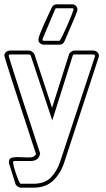

<svg xmlns="http://www.w3.org/2000/svg" viewBox="-27 -711 490 885"><path d="M107 -478Q114 -478 122 -472Q130 -466 132 -460L213 -214L291 -460Q293 -467 301 -472.5Q309 -478 316 -478H402Q413 -478 421 -471Q429 -464 429 -453Q429 -450 427 -444V-445L269 38Q252 89 218 121.5Q184 154 127 154H69Q62 154 54 148.5Q46 143 44 136L16 46V47Q14 44 14 37Q14 18 31 15Q48 12 69.5 13.5Q91 15 111.5 14.5Q132 14 139 -1Q136 -10 124 -46.5Q112 -83 96 -132.5Q80 -182 61.5 -238Q43 -294 28 -341Q13 -388 3 -420Q-7 -452 -7 -454Q-7 -465 1 -471.5Q9 -478 20 -478ZM20 -460Q13 -460 13 -453Q13 -451 23 -420Q33 -389 48 -341.5Q63 -294 81 -239Q99 -184 115.5 -134.5Q132 -85 143.5 -48.5Q155 -12 158 -4Q152 31 115 31H41Q33 31 33 38Q33 41 37 57Q41 73 47 90.5Q53 108 59 122Q65 136 69 136H127Q179 136 207.5 107Q236 78 251 32L411 -452Q411 -460 402 -460H316Q309 -460 308 -454L214 -156L115 -454Q113 -460 107 -460ZM234 -691H306Q317 -691 323.5 -683.5Q330 -676 330 -666Q330 -661 321.5 -640.5Q313 -620 302.5 -595.5Q292 -571 282.5 -549Q273 -527 270 -520Q263 -505 247 -505H176Q165 -505 157.5 -511.5Q150 -518 150 -529Q150 -536 158 -556.5Q166 -577 176.5 -600.5Q187 -624 197 -645Q207 -666 211 -675Q218 -691 234 -691ZM169 -528Q169 -523 176 -523H247Q251 -525 261.5 -547Q272 -569 283.5 -595Q295 -621 303.5 -643Q312 -665 312 -667Q312 -673 306 -673H234Q229 -673 227 -668L170 -533Q169 -531 169 -528Z"/></svg>

Font: RonaldsonGothicLicht
Style: Regular
Weight: 400
Designer: Mr. Robertson for MacKellar, Smiths & Jordan Co. Philadelphia
Foundry: CAT-Fonts Peter Wiegel
Version: 1.000